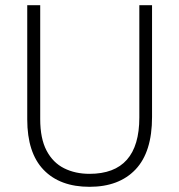

<svg xmlns="http://www.w3.org/2000/svg" viewBox="-20 -715 691 740"><path d="M325 5Q211 5 148 -60.5Q85 -126 85 -255V-695H135V-256Q135 -181 159.5 -134.5Q184 -88 227 -66.5Q270 -45 325 -45Q517 -45 517 -262V-695H566V-264Q566 -129 502.5 -62Q439 5 325 5Z"/></svg>

Font: LXGW 975 Gothic SC 200W
Style: Regular
Weight: 200
Version: Version 2.01;February 25, 2021